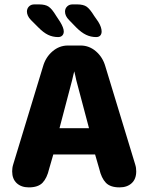

<svg xmlns="http://www.w3.org/2000/svg" viewBox="-20 -822 659 852"><path d="M108 9.5Q74.5 9.5 54.2 -9.2Q34 -28 34 -61.5Q34 -69 35 -76.5Q36 -84 38.5 -92L171 -527.5Q182.5 -568 212.8 -594Q243 -620 281 -620H338Q376 -620 406 -594Q436 -568 447.5 -527.5L580 -92Q582.5 -84 583.5 -76.5Q584.5 -69 584.5 -61.5Q584.5 -27.5 564.2 -9Q544 9.5 510.5 9.5Q469.5 9.5 449.8 -11Q430 -31.5 420.5 -72.5L402 -136.5H216.5L198 -72.5Q188.5 -31.5 168.8 -11Q149 9.5 108 9.5ZM244 -253H375L318.5 -466Q316 -477.5 313.8 -487.5Q311.5 -497.5 309.5 -505.5Q307.5 -497.5 305 -487.5Q302.5 -477.5 300 -466ZM238 -657.5Q214 -657.5 193.2 -667.5Q172.5 -677.5 150 -700.5L117.5 -733Q108 -742.5 103.8 -752.2Q99.5 -762 99.5 -770.5Q99.5 -784 108.5 -793.2Q117.5 -802.5 132.5 -802.5H153Q181.5 -802.5 196.2 -792.2Q211 -782 229 -752L246.5 -725.5Q263 -698.5 263 -682.5Q263 -671 256.2 -664.2Q249.5 -657.5 238 -657.5ZM406.5 -657.5Q383 -657.5 362 -667.5Q341 -677.5 318 -700.5L286.5 -733Q268.5 -751 268.5 -770.5Q268.5 -784 277.8 -793.2Q287 -802.5 302 -802.5H322Q350.5 -802.5 365 -792Q379.5 -781.5 397.5 -752L416 -725.5Q424 -712.5 427.5 -701.8Q431 -691 431 -682.5Q431 -671 424.8 -664.2Q418.5 -657.5 406.5 -657.5Z"/></svg>

Font: Sono Monospace
Style: Bold
Weight: 700
Designer: Tyler Finck
Foundry: Tyler Finck
Version: Version 2.112